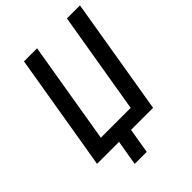

<svg xmlns="http://www.w3.org/2000/svg" viewBox="-240 -814 1080 1080"><g transform="rotate(-45 300.0 -274.0)"><path d="M183.9 149.9H279.5L304.7 0H480.1L596.6 -698.2H492.9L390.6 -88.8H153.4L255.3 -698.2H151.3L34.4 0H209.2Z"/></g></svg>

Font: Margiela Mono Italic Medium It
Style: Regular
Weight: 500
Designer: Mike Abbink, Paul van der Laan, Pieter van Rosmalen
Foundry: Bold Monday
Version: Version 2.003 2021